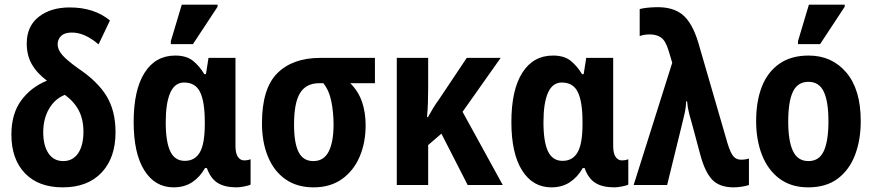

<svg xmlns="http://www.w3.org/2000/svg" viewBox="-20 -796 3761 826"><path d="M250 10Q145 10 87 -51Q29 -112 29 -217Q29 -306 71 -363.5Q113 -421 182 -449Q139 -481 117 -519.5Q95 -558 95 -609Q95 -683 146.5 -723.5Q198 -764 280 -764Q385 -764 453 -708L404 -605Q345 -656 289 -656Q258 -656 243 -641.5Q228 -627 228 -605Q228 -583 247 -560.5Q266 -538 316 -502Q400 -446 438.5 -382.5Q477 -319 477 -227Q477 -117 417 -53.5Q357 10 250 10ZM252 -103Q293 -103 316 -136.5Q339 -170 339 -230Q339 -282 319 -320.5Q299 -359 259 -388Q216 -371 191 -328Q166 -285 166 -227Q166 -170 188.5 -136.5Q211 -103 252 -103Z M727 10Q647 10 601 -63Q555 -136 555 -271Q555 -409 602 -483Q649 -557 734 -557Q782 -557 810 -534.5Q838 -512 859 -477H866L877 -547H993V-168Q993 -136 1003.5 -121Q1014 -106 1030 -106Q1046 -106 1058 -111V-2Q1052 2 1031.5 6Q1011 10 998 10Q947 10 916.5 -9Q886 -28 870 -73H862Q840 -34 806.5 -12Q773 10 727 10ZM775 -104Q819 -104 840 -141Q861 -178 861 -261V-272Q861 -358 841 -399.5Q821 -441 772 -441Q732 -441 712.5 -397Q693 -353 693 -270Q693 -186 712.5 -145Q732 -104 775 -104ZM715 -606V-619L762 -776H916V-767L810 -606Z M1329 10Q1258 10 1208.5 -24.5Q1159 -59 1133 -121.5Q1107 -184 1107 -266Q1107 -415 1173 -481Q1239 -547 1359 -547H1593V-438H1487Q1522 -403 1537.5 -357.5Q1553 -312 1553 -257Q1553 -182 1527 -121.5Q1501 -61 1451 -25.5Q1401 10 1329 10ZM1328 -103Q1373 -103 1394 -144Q1415 -185 1415 -260Q1415 -312 1405.5 -359.5Q1396 -407 1371 -438H1353Q1297 -438 1271 -396Q1245 -354 1245 -260Q1245 -181 1264.5 -142Q1284 -103 1328 -103Z M2134 -547 1970 -315 2143 0H1992L1879 -221L1822 -172V0H1687V-547H1822V-421Q1822 -388 1821 -355.5Q1820 -323 1817 -292H1821Q1832 -312 1843.5 -331Q1855 -350 1867 -366L1988 -547Z M2352 10Q2272 10 2226 -63Q2180 -136 2180 -271Q2180 -409 2227 -483Q2274 -557 2359 -557Q2407 -557 2435 -534.5Q2463 -512 2484 -477H2491L2502 -547H2618V-168Q2618 -136 2628.5 -121Q2639 -106 2655 -106Q2671 -106 2683 -111V-2Q2677 2 2656.5 6Q2636 10 2623 10Q2572 10 2541.5 -9Q2511 -28 2495 -73H2487Q2465 -34 2431.5 -12Q2398 10 2352 10ZM2400 -104Q2444 -104 2465 -141Q2486 -178 2486 -261V-272Q2486 -358 2466 -399.5Q2446 -441 2397 -441Q2357 -441 2337.5 -397Q2318 -353 2318 -270Q2318 -186 2337.5 -145Q2357 -104 2400 -104Z M3136 10Q3075 10 3043.5 -23.5Q3012 -57 2992 -133L2959 -256Q2952 -280 2945 -306.5Q2938 -333 2936 -360H2932Q2931 -335 2926.5 -313.5Q2922 -292 2916 -269L2850 0H2706L2872 -526L2857 -576Q2844 -620 2824.5 -634Q2805 -648 2775 -648Q2762 -648 2751.5 -646Q2741 -644 2732 -641V-757Q2758 -764 2802 -765Q2874 -767 2916 -733Q2958 -699 2984 -613L3110 -179Q3123 -137 3135.5 -123Q3148 -109 3168 -109Q3186 -109 3202 -114V0Q3190 4 3171.5 7Q3153 10 3136 10Z M3683 -275Q3683 -194 3658.5 -129.5Q3634 -65 3584 -27.5Q3534 10 3457 10Q3384 10 3334 -27Q3284 -64 3258.5 -128.5Q3233 -193 3233 -275Q3233 -360 3257.5 -423Q3282 -486 3332.5 -521.5Q3383 -557 3459 -557Q3559 -557 3621 -484Q3683 -411 3683 -275ZM3371 -273Q3371 -189 3391.5 -146Q3412 -103 3458 -103Q3504 -103 3524 -146Q3544 -189 3544 -275Q3544 -359 3524 -401.5Q3504 -444 3458 -444Q3412 -444 3391.5 -402Q3371 -360 3371 -273ZM3413 -606V-619L3460 -776H3614V-767L3508 -606Z"/></svg>

Font: Noto Sans Condensed
Style: Bold
Weight: 700
Width: 3
Designer: Monotype Design Team
Foundry: Monotype Imaging Inc.
Version: Version 2.013; ttfautohint (v1.8.4.7-5d5b)